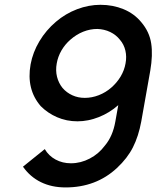

<svg xmlns="http://www.w3.org/2000/svg" viewBox="-20 -784 687 819"><path d="M171 -148Q187.5 -119.5 217 -103.5Q246.5 -87.5 282.5 -87.5Q324.5 -87.5 363 -107.8Q401.5 -128 427 -162.5Q461 -202.5 472 -265.5L484.5 -335.5Q447 -302.5 401.5 -284.5Q356 -266.5 310.5 -266.5Q264 -266.5 224 -283.8Q184 -301 154 -331Q91.5 -403 110.5 -509.5Q120 -561 148.2 -608.2Q176.5 -655.5 219 -691.5Q259.5 -726 309 -744.8Q358.5 -763.5 408.5 -763.5Q461.5 -763.5 507 -744.8Q552.5 -726 582.5 -689.5Q617.5 -648.5 625 -598.5Q632.5 -550 621 -482.5L582.5 -265.5Q571 -203 547 -155.5Q523.5 -109 479 -67.5Q390 15.5 259.5 15.5Q200.5 15.5 154.5 -7Q108.5 -29.5 78 -73ZM280 -614.5Q257.5 -595 242.2 -568.8Q227 -542.5 222 -513.5Q216.5 -483.5 223.2 -456.5Q230 -429.5 247 -408.5Q264.5 -388.5 288.8 -377.5Q313 -366.5 341.5 -366.5Q372 -366.5 401.5 -378Q431 -389.5 455 -410.5Q479 -431.5 494.8 -458Q510.5 -484.5 515.5 -513.5Q521 -542 514.8 -568.5Q508.5 -595 491.5 -614.5Q475 -635.5 450 -647.5Q425 -659.5 395 -660.5Q364.5 -660.5 335 -648.8Q305.5 -637 280 -614.5Z"/></svg>

Font: Russisch Sans SemiBold
Style: Italic
Weight: 600
Width: 4
Italic angle: -10°
Designer: Michael Sharanda (font) & Cristiano Sobral (main changes)
Foundry: Michael Sharanda
Version: Version 2.00;September 8, 2020;FontCreator 13.0.0.2681 64-bi